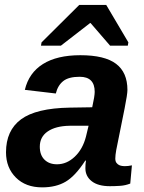

<svg xmlns="http://www.w3.org/2000/svg" viewBox="-20 -767 596 796"><path d="M435.5 4.9Q386.7 4.9 360.4 -15.6Q334 -36.1 334 -69.8Q334 -87.9 336.4 -101.1H333.5Q292.5 -37.6 252.4 -13.9Q212.4 9.8 154.8 9.8Q86.4 9.8 45.7 -31Q4.9 -71.8 4.9 -135.7Q4.9 -226.1 67.1 -272.2Q129.4 -318.4 269 -320.8L362.3 -322.3Q372.6 -368.7 372.6 -386.2Q372.6 -448.7 310.5 -448.7Q264.6 -448.7 242.2 -430.9Q219.7 -413.1 211.4 -379.4L83 -394.5Q99.6 -464.8 158 -501.5Q216.3 -538.1 313 -538.1Q414.1 -538.1 461.2 -502.4Q508.3 -466.8 508.3 -394Q508.3 -376 496.6 -317.4L461.9 -145Q458 -123 458 -109.9Q458 -98.1 462.9 -91.8Q467.8 -85.4 474.1 -82.5Q480.5 -79.6 486.8 -78.9Q493.2 -78.1 496.6 -78.1Q511.2 -78.1 526.9 -81.5L520 -5.9Q499.5 2 478.5 3.4Q457.5 4.9 435.5 4.9ZM347.2 -245.6H268.1Q210.9 -244.6 178 -222.2Q145 -199.7 145 -158.7Q145 -124.5 164.3 -105.2Q183.6 -85.9 216.3 -85.9Q256.8 -85.9 290 -117.4Q323.2 -148.9 336.4 -200.7ZM512.2 -591.3 509.8 -577.6H436.5L355.5 -671.4H353.5L232.4 -577.6H149.9L152.3 -591.3L308.6 -746.6H420.4Z"/></svg>

Font: Liberation Sans
Style: Bold Italic
Weight: 700
Italic angle: -12°
Designer: Steve Matteson
Foundry: Ascender Corporation
Version: Version 2.1.5